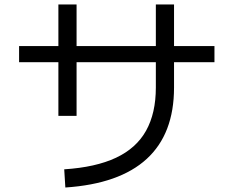

<svg xmlns="http://www.w3.org/2000/svg" viewBox="-20 -800 1040 855"><path d="M65 -523V-595H935V-523ZM321 -284H240V-780H321ZM271 35 266 -46Q406 -55 496.5 -97.5Q587 -140 630.5 -218Q674 -296 674 -410V-780H755V-410Q755 -204 633.5 -92.5Q512 19 271 35Z"/></svg>

Font: Murecho Thin
Style: Regular
Weight: 400
Version: Version 1.010